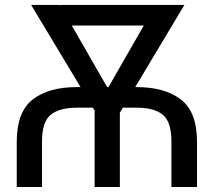

<svg xmlns="http://www.w3.org/2000/svg" viewBox="-20 -747 852 767"><path d="M46.9 0V-180.4Q46.9 -299.7 110.4 -349.4Q174 -399.1 286.9 -399.1H301.8L104.4 -727.3H219.5L221.6 -723.7V-727.3H716.6L520.2 -399.1H525.6Q638.1 -399.1 702.8 -349.4Q767 -300.1 767 -180.4V0H664.8V-180.4Q664.8 -260.7 630.3 -288.7Q595.9 -316.8 525.6 -316.8H470.9L458.8 -296.5V0H358V-305.8L351.2 -316.8H286.9Q217.3 -316.8 182.9 -288.7Q147.7 -260.7 147.7 -180.4V0ZM266.7 -644.9 408 -399.1H413.4L554.3 -644.9Z"/></svg>

Font: Inter P
Style: Regular
Weight: 400
Designer: Rasmus Andersson
Foundry: rsms
Version: Version 3.018;git-588b23468